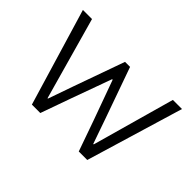

<svg xmlns="http://www.w3.org/2000/svg" viewBox="-99 -737 960 960"><g transform="rotate(45 381.0 -257.5)"><path d="M30.8 -515.1H95.2L217.8 -78.1H220.7L268.1 -213.4L363.3 -480.5H398.9L493.7 -213.4L541 -78.1H544.4L667 -515.1H731.4L576.7 0H516.6L459 -163.1L382.8 -373.5H378.9L302.7 -163.1L244.6 0H185.1Z"/></g></svg>

Font: Reddit Sans Light
Style: Regular
Weight: 300
Designer: Stephen Hutchings
Foundry: Reddit
Version: Version 1.013